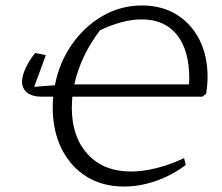

<svg xmlns="http://www.w3.org/2000/svg" viewBox="-20 -675 813 703"><path d="M133 -321Q97 -321 78 -337Q59 -353 61 -382Q62 -400 74.5 -427Q87 -454 109 -481L148 -473L105 -357L181 -363Q197 -446 243 -512Q289 -578 355.5 -616.5Q422 -655 500 -655Q572 -655 626 -622Q680 -589 710 -530Q740 -471 740 -394Q740 -378 738.5 -361.5Q737 -345 735 -332L721 -321H245Q243 -300 243 -280Q243 -174 301 -110.5Q359 -47 460 -47Q503 -47 553 -59.5Q603 -72 654 -96L660 -71Q610 -33 551 -12.5Q492 8 434 8Q356 8 297.5 -28Q239 -64 206 -129.5Q173 -195 173 -282Q173 -301 175 -321ZM499 -604Q430 -604 346 -564Q276 -472 252 -366H672Q673 -377 673 -387Q673 -492 627.5 -548Q582 -604 499 -604Z"/></svg>

Font: Piazzolla Light
Style: Italic
Weight: 300
Italic angle: -11.3°
Designer: Juan Pablo del Peral
Foundry: Huerta Tipografica
Version: Version 1.330